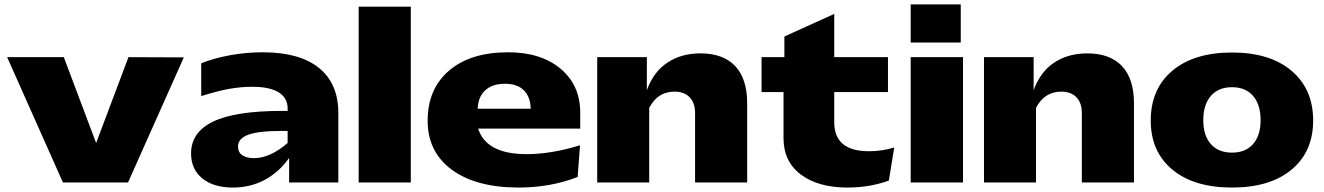

<svg xmlns="http://www.w3.org/2000/svg" viewBox="-20 -824 5977 867"><path d="M12.2 -565.9H268.1L414.1 -178.2L560.1 -565.9L810.1 -564.9L558.1 0H264.2Z M842.8 -130.9Q842.8 -227.1 942.6 -275.1Q1042.5 -323.2 1253.9 -323.2H1278.8V-334Q1278.8 -381.8 1238.5 -407Q1198.2 -432.1 1119.6 -432.1Q1066.9 -432.1 1014.4 -422.6Q961.9 -413.1 888.7 -390.1V-538.1Q944.8 -561 1018.1 -574.5Q1091.3 -587.9 1167 -587.9Q1332.5 -587.9 1420.2 -517.3Q1507.8 -446.8 1507.8 -313V0H1285.6V-110.8Q1240.7 -46.9 1175.8 -12Q1110.8 22.9 1031.7 22.9Q944.3 22.9 893.6 -18.3Q842.8 -59.6 842.8 -130.9ZM1054.7 -162.1Q1054.7 -136.2 1074.2 -123Q1093.8 -109.9 1127 -109.9Q1199.2 -109.9 1278.8 -178.2V-232.9H1257.8Q1148.4 -232.9 1101.6 -215.8Q1054.7 -198.7 1054.7 -162.1Z M1599.6 -793.9H1835V0H1599.6Z M1911.1 -278.8Q1911.1 -422.9 2008.1 -505.4Q2105 -587.9 2274.4 -587.9Q2422.4 -587.9 2511.2 -513.7Q2600.1 -439.5 2600.1 -314.9V-243.2H2139.2Q2175.8 -127.9 2358.4 -127.9Q2468.8 -127.9 2599.1 -168L2588.4 -24.9Q2465.8 22.9 2322.3 22.9Q2129.9 22.9 2020.5 -57.4Q1911.1 -137.7 1911.1 -278.8ZM2376.5 -333Q2375 -387.2 2345.2 -416.5Q2315.4 -445.8 2260.3 -445.8Q2203.1 -445.8 2170.9 -416Q2138.7 -386.2 2137.2 -333Z M2676.8 0V-565.9H2900.9V-417Q2931.6 -500.5 2994.4 -541.7Q3057.1 -583 3143.1 -583Q3245.6 -583 3299.8 -525.6Q3354 -468.3 3354 -356.9V0H3118.7V-313Q3118.7 -359.9 3094 -385Q3069.3 -410.2 3025.9 -410.2Q2949.7 -410.2 2911.6 -336.9V0Z M3518.1 -200.2V-408.2H3418.9V-565.9H3522V-659.2L3747.1 -761.2V-565.9H3989.7V-408.2H3747.1V-272Q3747.1 -141.1 3903.8 -141.1Q3964.8 -141.1 4018.1 -158.2L3993.7 -8.8Q3908.7 22.9 3805.7 22.9Q3675.3 22.9 3596.7 -35.6Q3518.1 -94.2 3518.1 -200.2Z M4092.3 -565.9H4328.6V0H4092.3ZM4092.3 -804.2H4318.4V-631.8H4092.3Z M4423.3 0V-565.9H4647.5V-417Q4678.2 -500.5 4741 -541.7Q4803.7 -583 4889.6 -583Q4992.2 -583 5046.4 -525.6Q5100.6 -468.3 5100.6 -356.9V0H4865.2V-313Q4865.2 -359.9 4840.6 -385Q4815.9 -410.2 4772.5 -410.2Q4696.3 -410.2 4658.2 -336.9V0Z M5543.5 22.9Q5371.6 22.9 5273.9 -58.1Q5176.3 -139.2 5176.3 -279.8Q5176.3 -422.4 5273.9 -504.6Q5371.6 -586.9 5543.5 -586.9Q5714.4 -586.9 5812 -504.4Q5909.7 -421.9 5909.7 -279.8Q5909.7 -139.2 5812.3 -58.1Q5714.8 22.9 5543.5 22.9ZM5543.5 -134.8Q5604 -134.8 5638.2 -173.3Q5672.4 -211.9 5672.4 -280.8Q5672.4 -351.6 5638.4 -390.9Q5604.5 -430.2 5543.5 -430.2Q5481.9 -430.2 5447.8 -390.9Q5413.6 -351.6 5413.6 -280.8Q5413.6 -211.9 5447.8 -173.3Q5481.9 -134.8 5543.5 -134.8Z"/></svg>

Font: Mattone
Style: Bold
Weight: 700
Width: 6
Designer: Nunzio Mazzaferro
Foundry: Collletttivo
Version: Version 2.000;Glyphs 3.2 (3217)